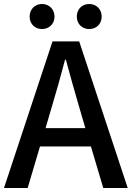

<svg xmlns="http://www.w3.org/2000/svg" viewBox="-20 -945 662 965"><path d="M191 -799C227 -799 254 -825 254 -862C254 -898 227 -925 191 -925C155 -925 129 -898 129 -862C129 -825 155 -799 191 -799ZM428 -799C465 -799 491 -825 491 -862C491 -898 465 -925 428 -925C392 -925 366 -898 366 -862C366 -825 392 -799 428 -799ZM0 0H119L181 -209H437L499 0H622L378 -737H244ZM209 -301 238 -400C262 -480 285 -561 307 -645H311C334 -562 356 -480 380 -400L409 -301Z"/></svg>

Font: Noto Sans CJK SC Medium
Style: Regular
Weight: 500
Designer: Ryoko NISHIZUKA 西塚涼子 (kana, bopomofo & ideographs); Paul D. Hunt (Latin, Greek & Cyrillic); Sandoll Communications 산돌커뮤니
Foundry: Adobe
Version: Version 2.004;hotconv 1.0.118;makeotfexe 2.5.65603